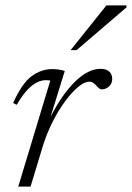

<svg xmlns="http://www.w3.org/2000/svg" viewBox="-20 -690 488 710"><path d="M166 -392Q163.5 -392.5 160 -393Q156.5 -393.5 150.5 -393.5Q93.5 -393.5 42 -302.5L28.5 -309Q61.5 -382.5 97.2 -408.5Q133 -434.5 172.5 -434.5Q199 -434.5 219.5 -427.5L167 -258Q210 -342 258.2 -388.8Q306.5 -435.5 351.5 -435.5Q374 -435.5 384.5 -425Q395 -414.5 395 -398.5Q395 -380.5 383 -370Q371 -359.5 356 -359.5Q348.5 -359.5 337 -372.5Q331.5 -379 324.8 -383.5Q318 -388 310 -388Q292.5 -388 269 -368.5Q245.5 -349 220.8 -315.5Q196 -282 174.2 -238.8Q152.5 -195.5 138 -148.5L93 0H47.5ZM241 -504.5 373.5 -670H448L447.5 -662.5L263 -504.5Z"/></svg>

Font: Newsreader Text Light
Style: Italic
Weight: 300
Italic angle: -17°
Designer: Hugues Gentile
Foundry: Production Type
Version: Version 1.001